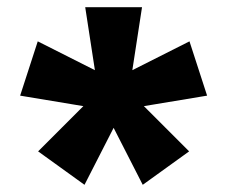

<svg xmlns="http://www.w3.org/2000/svg" viewBox="-20 -720 632 534"><path d="M507 -605 283 -492 309 -413 556 -454ZM506 -299 329 -476 263 -429 377 -206ZM215 -206 329 -429 263 -476 86 -299ZM36 -454 283 -413 309 -492 85 -605ZM217 -700 255 -453H337L375 -700Z"/></svg>

Font: Jost ExtraBold
Style: Regular
Weight: 800
Version: Version 3.710